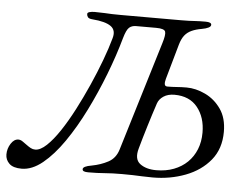

<svg xmlns="http://www.w3.org/2000/svg" viewBox="-90 -714 1021 788"><g transform="rotate(5 420.5 -319.5)"><path d="M26 14Q-9 14 -25 -1.5Q-41 -17 -41 -39Q-41 -63 -28 -83.5Q-15 -104 3 -104Q12 -104 21 -97.5Q30 -91 40 -84Q48 -78 56.5 -73.5Q65 -69 75 -69Q96 -69 121.5 -93Q147 -117 174 -157.5Q201 -198 227.5 -249Q254 -300 278 -354Q302 -408 321 -459Q340 -510 351 -550Q362 -585 339 -601.5Q316 -618 263 -622Q248 -623 243.5 -629Q239 -635 239 -642Q239 -648 248 -650.5Q257 -653 269 -653Q294 -653 310 -652Q326 -651 341 -650.5Q356 -650 377 -650H624Q644 -650 657.5 -650.5Q671 -651 686 -652Q701 -653 726 -653Q750 -653 750 -642Q750 -635 740 -630Q730 -625 713 -622Q689 -618 671.5 -610Q654 -602 643 -588Q632 -574 625 -550L584 -405Q580 -391 581.5 -382.5Q583 -374 593 -374Q613 -374 631.5 -375.5Q650 -377 672 -377Q710 -377 749 -358.5Q788 -340 814 -303Q840 -266 840 -209Q840 -139 801.5 -92Q763 -45 700 -21Q637 3 565 3Q540 3 521 2Q502 1 482.5 0.5Q463 0 438 0Q398 0 368 2.5Q338 5 300 5Q288 5 282 2.5Q276 0 276 -6Q276 -18 312 -24Q349 -31 379 -47Q409 -63 420 -99L557 -550Q568 -585 564 -597.5Q560 -610 526 -610H443Q426 -610 415 -600.5Q404 -591 394 -556Q374 -484 343.5 -405Q313 -326 276 -251.5Q239 -177 197.5 -117Q156 -57 112.5 -21.5Q69 14 26 14ZM577 -28Q617 -28 649.5 -40.5Q682 -53 705 -75.5Q728 -98 740.5 -129Q753 -160 753 -198Q753 -261 720 -302Q687 -343 625 -343Q598 -343 580 -331Q562 -319 556 -301Q541 -256 525 -203.5Q509 -151 498 -111Q485 -66 510 -47Q535 -28 577 -28Z"/></g></svg>

Font: EB Garamond
Style: Italic
Weight: 400
Italic angle: -17.2°
Designer: Georg Duffner and Octavio Pardo
Foundry: Georg Duffner
Version: Version 1.001